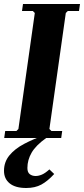

<svg xmlns="http://www.w3.org/2000/svg" viewBox="-24 -690 420 960"><path d="M315 -635 305 -625 223 -45 233 -35H287L282 0H-3L2 -35H58L68 -45L150 -625L140 -635H86L91 -670H376L371 -635ZM199 -15 207 0Q155 37 134 73.5Q113 110 113 150Q113 172 125 181Q137 190 154 190Q169 190 185.5 183Q202 176 223 157L247 180Q214 216 182.5 233Q151 250 107 250Q53 250 24.5 227Q-4 204 -4 164Q-4 120 23 87Q50 54 96.5 29.5Q143 5 199 -15Z"/></svg>

Font: Brygada 1918
Style: Italic
Weight: 400
Italic angle: -8°
Designer: Mateusz Machalski | Borys Kosmynka | Przemek Hoffer
Foundry: NIEPODLEGLA 2018
Version: Version 3.006